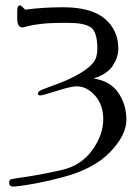

<svg xmlns="http://www.w3.org/2000/svg" viewBox="-20 -479 520 714"><path d="M14 200Q14 191 19.5 188.5Q25 186 47 183Q123 173 210 153Q281 137 322.5 80Q364 23 364 -36Q364 -89 333.5 -123.5Q303 -158 265 -158Q244 -158 191 -141Q138 -124 130 -124Q121 -124 121 -131Q121 -140 141.5 -147.5Q162 -155 204 -171Q246 -187 282 -209Q314 -229 328 -247.5Q342 -266 342 -297Q342 -361 317.5 -377.5Q293 -394 233 -394H212Q165 -394 131.5 -390Q98 -386 82.5 -381.5Q67 -377 64 -377Q44 -377 44 -410V-439Q44 -459 55 -459Q58 -459 74 -443Q139 -452 215 -452Q319 -452 369.5 -409.5Q420 -367 420 -298Q420 -267 400 -235.5Q380 -204 328 -187Q390 -178 420 -134Q450 -90 450 -34Q450 24 389 87Q328 150 213 180Q166 193 120.5 201.5Q75 210 54.5 212.5Q34 215 29 215Q14 215 14 200Z"/></svg>

Font: CMU Serif
Style: Roman
Weight: 500
Version: Version 0.7.0